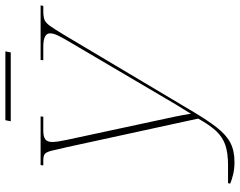

<svg xmlns="http://www.w3.org/2000/svg" viewBox="-109 -776 892 714"><g transform="rotate(-90 337.0 -419.0)"><path d="M11 -9 13 -17H79Q125 -17 154.5 -27Q184 -37 206.5 -61Q229 -85 253 -128L147 -615Q138 -656 133 -675Q128 -694 120.5 -699Q113 -704 98 -704H79L80 -714H261L260 -704H208Q186 -704 176 -696.5Q166 -689 166 -671Q166 -653 174 -616L261 -211Q263 -202 265.5 -187.5Q268 -173 271 -155Q282 -173 289 -184.5Q296 -196 306 -212L545 -618Q556 -637 563 -652Q570 -667 570 -679Q570 -704 520 -704H470L471 -714H674L672 -704H654Q633 -704 621.5 -700Q610 -696 598 -679.5Q586 -663 565 -628L287 -161Q249 -96 220.5 -59.5Q192 -23 162.5 -8Q133 7 91 7Q65 7 43.5 1.5Q22 -4 11 -9ZM243 -825 247 -845H503L499 -825Z"/></g></svg>

Font: Noto Serif Display SemiCondensed Thin
Style: Italic
Weight: 100
Width: 4
Italic angle: -12°
Designer: Monotype Design Team
Foundry: Monotype Imaging Inc.
Version: Version 2.009